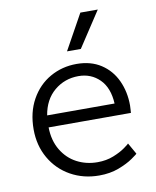

<svg xmlns="http://www.w3.org/2000/svg" viewBox="-85 -812 724 889"><g transform="rotate(-10 277.0 -367.0)"><path d="M295 -515Q362 -515 409.5 -484Q457 -453 481.5 -400Q506 -347 506 -283Q506 -272 505 -262Q504 -252 504 -248H117Q118 -186 145 -141Q172 -96 216 -73Q260 -50 313 -50Q354 -50 388 -63.5Q422 -77 444 -93Q466 -109 466 -111L496 -58Q496 -56 469.5 -37.5Q443 -19 402 -3.5Q361 12 310 12Q236 12 176 -21.5Q116 -55 81.5 -115Q47 -175 47 -251Q47 -331 80.5 -391Q114 -451 170.5 -483Q227 -515 295 -515ZM294 -458Q229 -458 180.5 -417.5Q132 -377 120 -304H437Q433 -379 393 -418.5Q353 -458 294 -458ZM436 -746 327 -580H262L354 -746Z"/></g></svg>

Font: Museo Sans Light
Style: Regular
Weight: 300
Designer: Jos Buivenga
Foundry: Jos Buivenga & Rosetta Type Foundry (extension, remastering)
Version: Version 3.600;PS 1.000;hotconv 1.0.88;makeotf.lib2.5.647800;